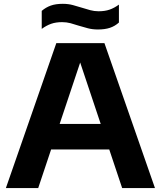

<svg xmlns="http://www.w3.org/2000/svg" viewBox="-20 -960 820 980"><path d="M10 0 267.5 -740H513L771 0H603.5L380.5 -667H398L175 0ZM198.5 -197 236.5 -327.5H543.5L581 -197ZM479.5 -809.5Q452 -809.5 428.2 -815.8Q404.5 -822 381.5 -829Q361 -836 340.2 -841.5Q319.5 -847 297 -847Q265 -847 241 -838.5Q217 -830 193 -812.5V-904.5Q214 -922.5 239.2 -931.5Q264.5 -940.5 300.5 -940.5Q328.5 -940.5 352.2 -934Q376 -927.5 398.5 -920.5Q419.5 -914 440.2 -908.2Q461 -902.5 483 -902.5Q515.5 -902.5 539.2 -910.8Q563 -919 587 -936.5V-845Q566.5 -826.5 541 -818Q515.5 -809.5 479.5 -809.5Z"/></svg>

Font: Encode Sans SC SemiExpanded
Style: Bold
Weight: 700
Width: 6
Designer: Multiple Designers
Foundry: Impallari Type
Version: Version 3.002